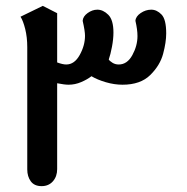

<svg xmlns="http://www.w3.org/2000/svg" viewBox="-20 -635 637 655"><path d="M73 -57V-474Q73 -508 66 -536Q59 -564 50 -578L126 -615L175 -590V-422Q194 -415 206 -415Q234 -415 252 -447.5Q270 -480 270 -513Q270 -529 262 -564Q263 -579 279 -590.5Q295 -602 312 -602Q332 -602 349.5 -584.5Q367 -567 367 -524Q367 -502 362 -475.5Q357 -449 351 -432Q354 -427 363.5 -421Q373 -415 385 -415Q414 -415 431.5 -447Q449 -479 449 -512Q449 -534 442 -564Q443 -579 460 -590.5Q477 -602 496 -602Q515 -602 531 -585.5Q547 -569 547 -521Q547 -491 536.5 -451.5Q526 -412 492.5 -379Q459 -346 398 -346Q370 -346 341 -354.5Q312 -363 292 -375Q278 -364 257 -355Q236 -346 214 -346Q200 -346 175 -351V-58Q175 -33 160.5 -16.5Q146 0 122 0Q97 0 85 -16.5Q73 -33 73 -57Z"/></svg>

Font: El Messiri Medium
Style: Regular
Weight: 500
Designer: Mohamed Gaber
Foundry: Kief Type Foundry
Version: Version 2.007